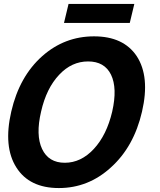

<svg xmlns="http://www.w3.org/2000/svg" viewBox="-20 -938 810 972"><path d="M63 -90Q-4 -195 37 -373Q78 -551 194 -654Q307 -754 456 -754Q605 -754 672 -654Q740 -550 699 -373Q658 -195 541 -90Q427 14 278 14Q129 14 63 -90ZM455 -184Q520 -254 548 -373Q575 -492 542 -560Q509 -627 426 -627Q343 -627 280 -560Q215 -492 188 -373Q160 -254 193 -184Q226 -114 308 -114Q390 -114 455 -184ZM327 -918H660L637 -822H304Z"/></svg>

Font: KaiGen Gothic CN Bold
Style: Bold
Weight: 700
Designer: Ryoko NISHIZUKA  (kana & ideographs); Paul D. Hunt (Latin, Greek & Cyrillic); Wenlong ZHANG  (bopomofo); Sandoll Communi
Foundry: Adobe Systems Incorporated
Version: Version 1.002.20150501